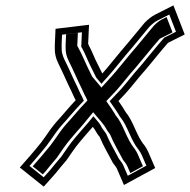

<svg xmlns="http://www.w3.org/2000/svg" viewBox="-20 -645 706 713"><path d="M624 -625 556.6 -591C543.5 -584.3 530.2 -574 516.7 -560C485.4 -523.2 462.4 -493.2 429.1 -455C406.4 -428.5 382.4 -396.8 359.9 -372C358.8 -373.3 358.3 -374.3 358.4 -375C353.8 -383.7 348.5 -394.3 342.5 -407C330.2 -430.1 322.1 -454.7 309.5 -477C309.2 -479 308.5 -480.7 307.3 -482L310.6 -553L186.2 -538L183.5 -477L183.6 -465C182.8 -447 187.2 -428.3 196.8 -409C212.7 -377.6 228.4 -339.7 243.9 -309L255.8 -283C258 -279.7 259.8 -276.3 261.2 -273C235 -245.7 213.3 -218 188.3 -191C173.8 -173.9 159 -153.4 147.5 -136L132.2 -115C105.8 -82 81.1 -54 53.6 -23L142.4 48L186.2 -1C201.9 -21.1 208.9 -28.7 226.9 -50C246.1 -76.9 257.1 -95.6 278 -120L300.1 -146C308.2 -154.7 316.3 -164 324.6 -174C333.9 -162.9 338.6 -150.2 348 -139C349.2 -138.3 350.1 -137.3 350.5 -136C363.6 -103.1 383.5 -71.1 399.3 -40C405.2 -31.9 410 -26.9 414 -19L440.3 42L556.3 -21L530 -82C526 -90.7 521.3 -98.7 515.8 -106C486.4 -140.9 476.5 -193.1 447.1 -228C446 -229.3 445.2 -230.7 444.7 -232C437.9 -244 427.8 -258.5 419.8 -270L446.2 -298C469.7 -323.8 494.5 -357.2 518.8 -384C550.6 -421.2 573.8 -451.9 604 -486L665.9 -517ZM361.9 -165.1C355.9 -172.9 356.3 -178.3 345 -191.7L326.9 -213.2L306 -187.9C297.9 -178.1 290 -169.1 282.3 -160.7L259.7 -134.3C237.4 -108.3 225.4 -88.1 207.7 -63.2C190.9 -43.3 182.3 -33.7 167.7 -15.1L142.3 13.4L89.6 -28.8C110.4 -52.5 130.5 -75.7 151.5 -102L167.7 -124.2C178.6 -140.6 193.7 -161.5 206.2 -176.3C232.6 -205 253.5 -231.5 278.3 -257.4L291.3 -271L284.7 -285.9C283 -289.8 280.7 -294 278.6 -297.4L267.1 -322.5C251.6 -353 236.4 -390.3 219.8 -422.8C211.3 -439.8 208.3 -454.7 209 -468.4L208.9 -480.5L210.4 -516.2L284.2 -525.1L281.7 -470.5L285 -466.5C285.2 -465.5 285 -466.4 285.2 -465.5C297.1 -444.3 306 -418.8 319.4 -393.2C325.4 -380.5 329.9 -371.5 334.3 -363.1C336.1 -358 337.8 -356.2 339.4 -354.3L356.6 -333.9L377.5 -357C401.4 -383.3 425.7 -415.4 447.2 -440.6C480.5 -478.8 505.3 -510.9 534.3 -545C545.9 -556.8 556.4 -564.6 565.2 -569.1L608.7 -591L633.5 -527L590.1 -505.3C557.9 -468.9 532.4 -435.7 500.9 -398.6C474.4 -369.4 450.2 -337 428.8 -313.2L387.3 -269.3L398.2 -253.7C405.8 -242.9 416.1 -227.9 421.5 -218.5C423 -215.1 424.7 -212.6 426.6 -210.3C453.9 -178 464.9 -125 494.9 -88.8C499.6 -82.4 503.4 -75.9 506.5 -69.1L523.5 -29.8L454.6 7.7L437.3 -32.3C432.2 -42.4 425.7 -49.8 421.6 -55.4C405.3 -87.2 386.1 -118.5 374.5 -147.7C373.9 -149.5 366.5 -159.6 361.9 -165.1ZM598.6 -581.6 580.1 -572.3C573.2 -568.7 563.8 -562.2 551.2 -549.4C521 -513.8 497.6 -483.3 464.1 -444.9C442.4 -419.5 418.2 -387.5 394.5 -361.4L356.7 -319.8L323.9 -358.8C321.5 -361.6 322 -359.8 318.7 -367.8C302.8 -397.9 285.8 -441.3 270.1 -469.2L269.8 -470.5L266.9 -474L269.1 -523L225.4 -517.7L223.7 -479.2L223.8 -467.2C223.1 -451.3 226.7 -435.9 235.3 -418.5C251.7 -386.3 267.1 -348.8 282.5 -318.3L294.1 -293.1C295.9 -290.1 298.5 -285.5 300.1 -281.8L304.6 -271.6L295.2 -261.8C270.4 -235.9 249.1 -208.8 223 -180.7C210.2 -165.5 195.8 -145.6 184.2 -128.1L168.2 -106.1C144.7 -76.8 124.6 -53.6 101.4 -27.4L138.9 2.6L150.9 -10.8C165.8 -29.8 173.3 -38.1 191 -59C208.9 -84.2 220.7 -104.1 242.9 -130L265.4 -156.4C274 -165.6 281 -173.7 289.2 -183.6L326 -228.3L360.6 -187.3C371.6 -174.1 376.9 -161.5 382.2 -154.6C384.2 -152.5 388.9 -146.5 389.8 -143.8C401.6 -113.9 420.6 -83.1 437.1 -51C442 -44.5 447.2 -39 452.7 -28.1L463.9 -2.3L510.8 -27.8L491.1 -73.2C487.9 -80.2 483.8 -87.3 479.4 -93.2C449.5 -129.1 438.3 -182.5 411.1 -214.8C408.8 -217.5 408.6 -217.5 405.9 -223C400.2 -232.8 390.2 -247.3 382.6 -258.2L374.7 -269.5L411.8 -308.8C433.5 -332.7 458.1 -365.7 484 -394.3C515.9 -431.7 541.3 -464.9 573.6 -501.3L620.6 -524.8Z"/></svg>

Font: Tape
Style: Regular
Weight: 500
Foundry: Cannot Into Space Fonts
Version: Version 0.97